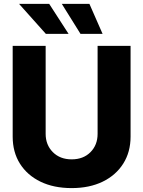

<svg xmlns="http://www.w3.org/2000/svg" viewBox="-20 -966 745 998"><path d="M352.5 11.7Q259.3 11.7 190.4 -21.7Q121.6 -55.2 83.7 -115.2Q45.9 -175.3 45.9 -255.9V-727.5H217.3V-270Q217.3 -212.9 254.6 -175.3Q292 -137.7 352.5 -137.7Q413.1 -137.7 450.2 -175Q487.3 -212.4 487.3 -270V-727.5H658.7V-255.9Q658.7 -175.8 620.6 -115.5Q582.5 -55.2 513.7 -21.7Q444.8 11.7 352.5 11.7ZM218.3 -790 79.1 -945.8H235.8L336.4 -790ZM398.4 -790 301.3 -945.8H444.8L513.2 -790Z"/></svg>

Font: Inter Display ExtraBold
Style: Regular
Weight: 800
Designer: Rasmus Andersson
Foundry: rsms
Version: Version 4.000;git-a52131595